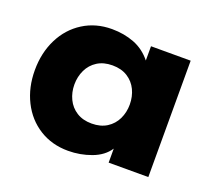

<svg xmlns="http://www.w3.org/2000/svg" viewBox="-91 -605 819 735"><g transform="rotate(20 318.5 -237.0)"><path d="M24.9 -236.3Q24.9 -307.1 53.2 -363.8Q81.5 -420.4 132.6 -452.6Q183.6 -484.9 249.5 -484.9Q298.8 -484.9 340.6 -468.8Q382.3 -452.6 411.6 -416V-474.1H573.2V0H411.6V-57.1Q389.2 -22.9 344 -6.1Q298.8 10.7 249.5 10.7Q183.6 10.7 132.6 -21.2Q81.5 -53.2 53.2 -109.6Q24.9 -166 24.9 -236.3ZM298.8 -118.2Q335 -118.2 360.4 -134.3Q385.7 -150.4 398.7 -177.5Q411.6 -204.6 411.6 -236.3Q411.6 -268.6 398.7 -295.7Q385.7 -322.8 360.4 -338.9Q335 -355 298.8 -355Q262.7 -355 237.3 -338.9Q211.9 -322.8 199 -295.7Q186 -268.6 186 -236.3Q186 -204.6 199 -177.5Q211.9 -150.4 237.3 -134.3Q262.7 -118.2 298.8 -118.2Z"/></g></svg>

Font: Glacial Indifference
Style: Bold
Weight: 700
Designer: Alfredo Marco Pradil
Foundry: Alfredo Marco Pradil
Version: Version 1.312